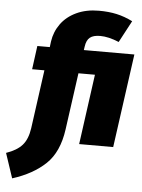

<svg xmlns="http://www.w3.org/2000/svg" viewBox="-155 -813 808 1090"><g transform="rotate(5 249.5 -268.5)"><path d="M512 0H318L373 -400H279L234 -76Q216 54 144.5 122Q73 190 -44 227L-91 86Q-30 65 0 31Q30 -3 39 -66L85 -400H15L33 -534H104L108 -566Q116 -622 148.5 -667Q181 -712 236.5 -738Q292 -764 364 -764Q420 -764 465.5 -754Q511 -744 557 -721L491 -597Q431 -622 384 -622Q345 -622 325.5 -606.5Q306 -591 301 -554L298 -534H586Z"/></g></svg>

Font: FiraGO Heavy
Style: Italic
Weight: 900
Italic angle: -8°
Designer: bBox Type GmbH
Foundry: bBox Type GmbH
Version: Version 1.001